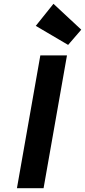

<svg xmlns="http://www.w3.org/2000/svg" viewBox="-20 -989 447 1009"><path d="M168 -853 261 -969 407 -833 338 -753ZM332 -698 209 0H69L192 -698Z"/></svg>

Font: Fz Poppins SemBd
Style: Italic
Weight: 600
Italic angle: -10°
Designer: Ninad Kale (Devanagari), Jonny Pinhorn (Latin)
Foundry: Indian Type Foundry
Version: Vit hóa bi Vntype.Com & FontZin.Com